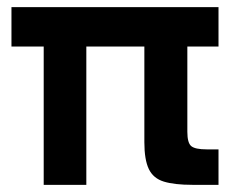

<svg xmlns="http://www.w3.org/2000/svg" viewBox="-20 -516 665 536"><path d="M102 0V-386H12V-496H590V-386H503V-148Q503 -117 514 -108Q525 -99 557 -99H590V0H517Q467 0 437.5 -9Q408 -18 395.5 -44Q383 -70 383 -119V-386H221V0Z"/></svg>

Font: Atkinson Hyperlegible Next
Style: Bold
Weight: 700
Designer: Elliott Scott, Megan Eiswerth, Linus Boman, Theodore Petrosky, Letters from Sweden
Foundry: Applied Design Works, Letters from Sweden
Version: Version 2.001